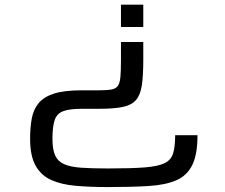

<svg xmlns="http://www.w3.org/2000/svg" viewBox="-20 -611 946 806"><path d="M581.5 -434.6V-359.9Q581.5 -293.5 575.4 -252.7Q569.3 -211.9 550.5 -190.7Q531.7 -169.4 494.9 -161.9Q458 -154.3 396.5 -154.3H322.8Q272 -154.3 245.4 -144.3Q218.8 -134.3 209.5 -106.9Q200.2 -79.6 200.2 -28.3Q200.2 15.6 211.2 40.8Q222.2 65.9 248.5 77.9Q274.9 89.8 320.1 93Q365.2 96.2 433.1 96.2Q530.3 96.2 587.2 91.8Q644 87.4 671.4 73.7Q698.7 60.1 707 32Q715.3 3.9 715.3 -43.5H809.1Q809.1 36.6 787.4 81.3Q765.6 126 720.2 145.8Q674.8 165.5 603.5 169.9Q532.2 174.3 433.1 174.3Q357.9 174.3 297.4 168.9Q236.8 163.6 194.3 144.3Q151.9 125 129.2 84Q106.4 43 106.4 -28.3Q106.4 -76.7 113.5 -114.3Q120.6 -151.9 142.3 -178.2Q164.1 -204.6 207.3 -218.3Q250.5 -231.9 322.8 -231.9H396.5Q429.7 -231.9 448.2 -235.4Q466.8 -238.8 475.1 -251Q483.4 -263.2 485.6 -289.1Q487.8 -314.9 487.8 -359.9V-434.6ZM581.5 -591.3V-497.6H487.8V-591.3Z"/></svg>

Font: Michroma
Style: Regular
Weight: 400
Designer: Vernon Adams
Foundry: Vernon Adams
Version: Version 1.100; ttfautohint (v1.8.4.7-5d5b);gftools[0.9.29]